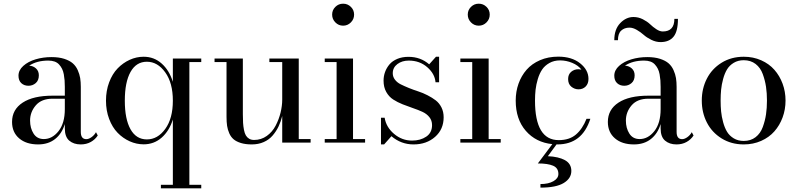

<svg xmlns="http://www.w3.org/2000/svg" viewBox="-20 -780 4367 1050"><path d="M267.6 -256.8H334.5V-304.7Q334.5 -324.7 333.3 -340.6Q332 -356.4 328.9 -373.8Q325.7 -391.1 319.3 -403.8Q313 -416.5 303.2 -427.2Q293.5 -438 278.6 -443.4Q263.7 -448.7 244.1 -448.7Q181.6 -448.7 139.6 -420.9Q161.1 -419.9 176.8 -405.8Q192.4 -391.6 192.4 -368.2Q192.4 -340.3 175.5 -325.7Q158.7 -311 135.7 -311Q111.8 -311 96.4 -325.4Q81.1 -339.8 81.1 -366.2Q81.1 -396 107.4 -419.7Q133.8 -443.4 174.8 -455.6Q215.8 -467.8 261.7 -467.8Q301.8 -467.8 331.3 -458.3Q360.8 -448.7 377.9 -433.8Q395 -418.9 405 -396.7Q415 -374.5 418.5 -353Q421.9 -331.5 421.9 -304.7V-58.6Q421.9 -19 452.1 -19Q465.3 -19 480.7 -30Q496.1 -41 504.9 -57.1L514.6 -39.1Q500.5 -17.1 476.6 -3.7Q452.6 9.8 421.4 9.8Q382.8 9.8 358.6 -11Q334.5 -31.7 334.5 -77.6V-101.6Q318.4 -48.8 281 -19.5Q243.7 9.8 188.5 9.8Q123.5 9.8 84.7 -23.4Q45.9 -56.6 45.9 -113.3Q45.9 -180.7 104 -218.8Q162.1 -256.8 267.6 -256.8ZM219.7 -19.5Q265.6 -19.5 300 -62.7Q334.5 -106 334.5 -183.1V-240.2H267.6Q207 -240.2 175.8 -203.9Q144.5 -167.5 144.5 -120.6Q144.5 -79.1 163.6 -49.3Q182.6 -19.5 219.7 -19.5Z M1080.6 230.5V250H859.9V230.5H925.3V-126.5Q905.8 -64 864 -27.3Q822.3 9.3 765.6 9.3Q726.1 9.3 689.2 -7.3Q652.3 -23.9 623.3 -53.7Q594.2 -83.5 576.9 -129.4Q559.6 -175.3 559.6 -229.5Q559.6 -283.7 576.9 -329.8Q594.2 -376 623.3 -406Q652.3 -436 689.2 -452.9Q726.1 -469.7 765.6 -469.7Q822.3 -469.7 864 -432.6Q905.8 -395.5 925.3 -332.5V-460H1080.6V-440.4H1015.6V230.5ZM783.2 -442.4Q725.1 -442.4 693.8 -386.5Q662.6 -330.6 662.6 -229.5Q662.6 -128.4 693.8 -73Q725.1 -17.6 783.2 -17.6Q842.3 -17.6 883.8 -75Q925.3 -132.3 925.3 -229.5Q925.3 -326.7 883.5 -384.5Q841.8 -442.4 783.2 -442.4Z M1613.8 -19.5H1678.7V0H1523.4V-145.5Q1515.6 -114.3 1503.2 -88.1Q1490.7 -62 1471.2 -39.1Q1451.7 -16.1 1422.4 -3.2Q1393.1 9.8 1356.9 9.8Q1322.8 9.8 1297.9 2.2Q1272.9 -5.4 1257.8 -18.1Q1242.7 -30.8 1233.9 -50.8Q1225.1 -70.8 1221.9 -91.8Q1218.8 -112.8 1218.8 -141.1V-440.4H1153.3V-460H1308.1V-155.3Q1308.1 -127.4 1309.3 -108.2Q1310.5 -88.9 1314.2 -69.8Q1317.9 -50.8 1324.5 -39.6Q1331.1 -28.3 1342.3 -21.5Q1353.5 -14.6 1369.6 -14.6Q1408.2 -14.6 1439 -36.6Q1469.7 -58.6 1487.5 -93Q1505.4 -127.4 1514.4 -164.3Q1523.4 -201.2 1523.4 -235.4V-440.4H1453.1V-460H1613.8Z M1814 -657.5Q1796.4 -675.3 1796.4 -700.2Q1796.4 -725.1 1814 -742.4Q1831.5 -759.8 1856.4 -759.8Q1881.3 -759.8 1898.9 -742.4Q1916.5 -725.1 1916.5 -700.2Q1916.5 -675.3 1898.9 -657.5Q1881.3 -639.6 1856.4 -639.6Q1831.5 -639.6 1814 -657.5ZM1755.9 -19.5H1820.8V-440.4H1755.9V-460H1910.6V-19.5H1976.6V0H1755.9Z M2080.6 9.8H2063.5V-136.2H2083.5Q2091.8 -84.5 2135 -47.9Q2178.2 -11.2 2233.4 -11.2Q2279.3 -11.2 2311 -32.7Q2342.8 -54.2 2342.8 -95.7Q2342.8 -121.1 2328.1 -139.4Q2313.5 -157.7 2290 -168.5Q2266.6 -179.2 2238.5 -188.7Q2210.4 -198.2 2182.1 -209.5Q2153.8 -220.7 2130.4 -235.8Q2106.9 -251 2092.3 -277.1Q2077.6 -303.2 2077.6 -338.9Q2077.6 -363.8 2085.9 -386.5Q2094.2 -409.2 2110.1 -428Q2126 -446.8 2152.8 -458Q2179.7 -469.2 2213.9 -469.2Q2279.8 -469.2 2327.1 -428.2L2364.3 -469.7H2381.3V-330.1H2361.8Q2357.9 -376.5 2316.4 -412.6Q2274.9 -448.7 2215.3 -448.7Q2178.7 -448.7 2153.3 -429.7Q2127.9 -410.6 2127.9 -379.4Q2127.9 -359.9 2139.9 -344.2Q2151.9 -328.6 2171.4 -318.8Q2190.9 -309.1 2216.1 -298.8Q2241.2 -288.6 2267.1 -280.3Q2293 -272 2318.1 -259Q2343.3 -246.1 2362.8 -231.2Q2382.3 -216.3 2394.3 -192.4Q2406.2 -168.5 2406.2 -138.7Q2406.2 -72.8 2359.4 -31.5Q2312.5 9.8 2241.7 9.8Q2173.3 9.8 2120.6 -35.2Z M2555.7 -657.5Q2538.1 -675.3 2538.1 -700.2Q2538.1 -725.1 2555.7 -742.4Q2573.2 -759.8 2598.1 -759.8Q2623 -759.8 2640.6 -742.4Q2658.2 -725.1 2658.2 -700.2Q2658.2 -675.3 2640.6 -657.5Q2623 -639.6 2598.1 -639.6Q2573.2 -639.6 2555.7 -657.5ZM2497.6 -19.5H2562.5V-440.4H2497.6V-460H2652.3V-19.5H2718.3V0H2497.6Z M3033.7 171.4Q3033.7 138.7 3004.6 126.2Q2975.6 113.8 2921.4 113.8L3000.5 8.3Q2910.6 -1 2855.5 -64.5Q2800.3 -127.9 2800.3 -230Q2800.3 -279.3 2815.7 -322.5Q2831.1 -365.7 2859.9 -398.7Q2888.7 -431.6 2933.3 -450.9Q2978 -470.2 3033.2 -470.2Q3106.9 -470.2 3152.6 -433.8Q3198.2 -397.5 3198.2 -348.6Q3198.2 -322.3 3182.9 -306.9Q3167.5 -291.5 3144 -291.5Q3122.1 -291.5 3104.5 -305.9Q3086.9 -320.3 3086.9 -347.7Q3086.9 -373 3103.5 -387.2Q3120.1 -401.4 3144 -401.4Q3149.9 -401.4 3159.7 -399.4Q3141.6 -422.9 3109.1 -436.3Q3076.7 -449.7 3043 -449.7Q3009.8 -449.7 2984.6 -435.5Q2959.5 -421.4 2944.8 -399.7Q2930.2 -377.9 2921.1 -347.7Q2912.1 -317.4 2908.9 -289.3Q2905.8 -261.2 2905.8 -230Q2905.8 -13.7 3035.6 -13.7Q3093.8 -13.7 3129.6 -44.2Q3165.5 -74.7 3187.5 -130.4H3208.5Q3163.6 9.8 3028.3 9.8H3023.4L2976.1 74.2Q3034.7 76.7 3069.6 95.9Q3104.5 115.2 3104.5 154.8Q3104.5 195.3 3063 220.7Q3021.5 246.1 2935.5 246.1V226.6Q2979.5 226.6 3006.6 210.9Q3033.7 195.3 3033.7 171.4Z M3422.4 -628.9Q3394.5 -628.9 3377 -612.5Q3359.4 -596.2 3359.4 -560.1H3339.4Q3339.4 -619.6 3371.6 -653.3Q3403.8 -687 3444.3 -687Q3471.2 -687 3495.6 -674.6Q3520 -662.1 3535.2 -647.5Q3550.3 -632.8 3569.1 -620.4Q3587.9 -607.9 3604.5 -607.9Q3668 -607.9 3668 -676.8H3687.5Q3687.5 -608.4 3663.3 -579.1Q3639.2 -549.8 3592.3 -549.8Q3566.9 -549.8 3541.7 -562.3Q3516.6 -574.7 3500.2 -589.4Q3483.9 -604 3462.6 -616.5Q3441.4 -628.9 3422.4 -628.9ZM3525.9 -256.8H3592.8V-304.7Q3592.8 -324.7 3591.6 -340.6Q3590.3 -356.4 3587.2 -373.8Q3584 -391.1 3577.6 -403.8Q3571.3 -416.5 3561.5 -427.2Q3551.8 -438 3536.9 -443.4Q3522 -448.7 3502.4 -448.7Q3439.9 -448.7 3397.9 -420.9Q3419.4 -419.9 3435.1 -405.8Q3450.7 -391.6 3450.7 -368.2Q3450.7 -340.3 3433.8 -325.7Q3417 -311 3394 -311Q3370.1 -311 3354.7 -325.4Q3339.4 -339.8 3339.4 -366.2Q3339.4 -396 3365.7 -419.7Q3392.1 -443.4 3433.1 -455.6Q3474.1 -467.8 3520 -467.8Q3560.1 -467.8 3589.6 -458.3Q3619.1 -448.7 3636.2 -433.8Q3653.3 -418.9 3663.3 -396.7Q3673.3 -374.5 3676.8 -353Q3680.2 -331.5 3680.2 -304.7V-58.6Q3680.2 -19 3710.4 -19Q3723.6 -19 3739 -30Q3754.4 -41 3763.2 -57.1L3772.9 -39.1Q3758.8 -17.1 3734.9 -3.7Q3710.9 9.8 3679.7 9.8Q3641.1 9.8 3616.9 -11Q3592.8 -31.7 3592.8 -77.6V-101.6Q3576.7 -48.8 3539.3 -19.5Q3502 9.8 3446.8 9.8Q3381.8 9.8 3343 -23.4Q3304.2 -56.6 3304.2 -113.3Q3304.2 -180.7 3362.3 -218.8Q3420.4 -256.8 3525.9 -256.8ZM3478 -19.5Q3523.9 -19.5 3558.3 -62.7Q3592.8 -106 3592.8 -183.1V-240.2H3525.9Q3465.3 -240.2 3434.1 -203.9Q3402.8 -167.5 3402.8 -120.6Q3402.8 -79.1 3421.9 -49.3Q3440.9 -19.5 3478 -19.5Z M4047.4 -469.7Q4099.1 -469.7 4142.6 -450.4Q4186 -431.2 4214.8 -398.4Q4243.7 -365.7 4259.8 -322.3Q4275.9 -278.8 4275.9 -230Q4275.9 -181.2 4259.8 -137.7Q4243.7 -94.2 4214.8 -61.5Q4186 -28.8 4142.6 -9.5Q4099.1 9.8 4047.4 9.8Q3979 9.8 3926 -23.2Q3873 -56.2 3845.5 -110.4Q3817.9 -164.6 3817.9 -230Q3817.9 -295.4 3845.5 -349.6Q3873 -403.8 3926 -436.8Q3979 -469.7 4047.4 -469.7ZM4047.4 -9.3Q4085.4 -9.3 4112.1 -29.8Q4138.7 -50.3 4151.4 -85.2Q4164.1 -120.1 4169.2 -154.8Q4174.3 -189.5 4174.3 -230Q4174.3 -270.5 4169.2 -305.2Q4164.1 -339.8 4151.4 -374.8Q4138.7 -409.7 4112.1 -430.2Q4085.4 -450.7 4047.4 -450.7Q4016.1 -450.7 3992.7 -436.5Q3969.2 -422.4 3956.1 -400.6Q3942.9 -378.9 3934.6 -348.1Q3926.3 -317.4 3923.6 -289.6Q3920.9 -261.7 3920.9 -230Q3920.9 -198.2 3923.6 -170.4Q3926.3 -142.6 3934.6 -111.8Q3942.9 -81.1 3956.1 -59.3Q3969.2 -37.6 3992.7 -23.4Q4016.1 -9.3 4047.4 -9.3Z"/></svg>

Font: Bodoni* 11pt
Style: Regular
Weight: 400
Version: Version 2.3